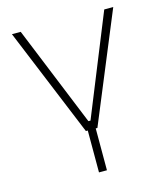

<svg xmlns="http://www.w3.org/2000/svg" viewBox="-108 -603 764 886"><g transform="rotate(-15 273.5 -160.0)"><path d="M246 0H255V200H293V0H301L516 -520H473L279 -41H269L74 -520H32Z"/></g></svg>

Font: Fixel Text ExtraLight
Style: Regular
Weight: 200
Width: 4
Designer: AlfaBravo + MacPaw
Foundry: Kyrylo Tkachov, Marchela Mozhyna, Serhii Makarenko, Maria Weinstein, Zakhar Kryvoshyya
Version: Version 1.211